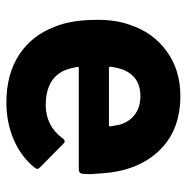

<svg xmlns="http://www.w3.org/2000/svg" viewBox="-12 -550 571 586"><g transform="rotate(90 273.0 -257.5)"><path d="M511 -225Q510 -213 498 -213H189Q183 -213 185 -208Q188 -188 196 -168Q222 -112 302 -112Q366 -113 403 -164Q407 -170 412 -170Q415 -170 419 -166L491 -95Q496 -90 496 -86Q496 -84 492 -78Q459 -37 407 -14.5Q355 8 293 8Q207 8 147.5 -31Q88 -70 62 -140Q41 -190 41 -271Q41 -326 56 -368Q79 -439 136.5 -481Q194 -523 273 -523Q373 -523 433.5 -465Q494 -407 507 -310Q509 -295 512 -248Q512 -238 511 -225ZM191 -342Q187 -329 184 -310Q184 -305 189 -305H362Q368 -305 366 -310Q361 -339 361 -338Q352 -368 329.5 -384.5Q307 -401 274 -401Q211 -401 191 -342Z"/></g></svg>

Font: UMi
Style: Bold
Weight: 700
Designer: Peter Middis
Foundry: We Are UMi
Version: Version 1.0